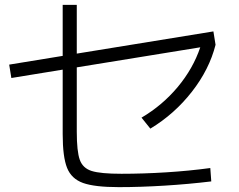

<svg xmlns="http://www.w3.org/2000/svg" viewBox="-20 -771 978 785"><path d="M236.3 -222.7V-486.3L26.4 -452.1L17.6 -506.8L236.3 -542.5V-751H293.9V-551.8L852.5 -642.6L861.3 -587.9Q835.9 -487.3 764.6 -396Q693.4 -304.7 594.7 -245.1L558.6 -290Q644 -340.3 706.8 -415.5Q769.5 -490.7 798.8 -577.6L293.9 -495.6V-232.4Q293.9 -151.9 306.2 -117.7Q318.4 -83.5 354.7 -72Q391.1 -60.5 476.6 -60.5Q565.4 -60.5 659.4 -66.4Q753.4 -72.3 839.8 -84L843.8 -29.3Q751.5 -18.1 652.6 -12Q553.7 -5.9 465.8 -5.9Q367.2 -5.9 319.6 -22.9Q272 -40 254.2 -84.7Q236.3 -129.4 236.3 -222.7Z"/></svg>

Font: Pretendard JP Light
Style: Regular
Weight: 300
Designer: Base glyphs from Inter by Rasmus Andersson; Hangeul glyphs from Noto Sans CJK(Source Han Sans) by Jang Soo-young and Kan
Foundry: Kil Hyung-jin
Version: Version 1.309